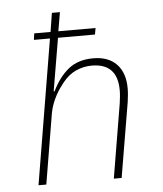

<svg xmlns="http://www.w3.org/2000/svg" viewBox="-53 -786 706 833"><g transform="rotate(-5 300.0 -370.0)"><path d="M186 -630H116L120 -658H191L204 -740H239L225 -658H387L382 -630H221L182 -400H186Q215 -460 257 -494Q299 -528 365 -528Q431 -528 467 -490.5Q503 -453 503 -385Q503 -371 501.5 -356Q500 -341 498 -326L443 0H409L463 -323Q465 -337 466.5 -352Q468 -367 468 -380Q468 -497 356 -497Q321 -497 288 -482.5Q255 -468 228 -434Q221 -425 212 -412.5Q203 -400 194 -383.5Q185 -367 177.5 -347.5Q170 -328 166 -306L115 0H81Z"/></g></svg>

Font: IBM Plex Mono ExtraLight
Style: Italic
Weight: 200
Italic angle: -9°
Monospace: yes
Designer: Mike Abbink, Paul van der Laan, Pieter van Rosmalen
Foundry: Bold Monday
Version: Version 2.3